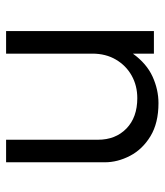

<svg xmlns="http://www.w3.org/2000/svg" viewBox="25 -565 540 630"><g transform="rotate(90 295.0 -250.0)"><path d="M82 0V-485H156V-416Q188.5 -461 231.2 -480.5Q274 -500 318.5 -500Q383.5 -500 426.8 -473.8Q470 -447.5 491.2 -406.8Q512.5 -366 512.5 -324V0H438.5V-301.5Q438.5 -359 401.8 -394.8Q365 -430.5 302 -430.5Q261 -430.5 228 -412Q195 -393.5 175.5 -360.2Q156 -327 156 -283V0Z"/></g></svg>

Font: Geologica Cursive ExtraLight
Style: Regular
Weight: 250
Designer: Sindre Bremnes, Frode Helland
Foundry: Monokrom Skriftforlag AS
Version: Version 1.010;gftools[0.9.28]